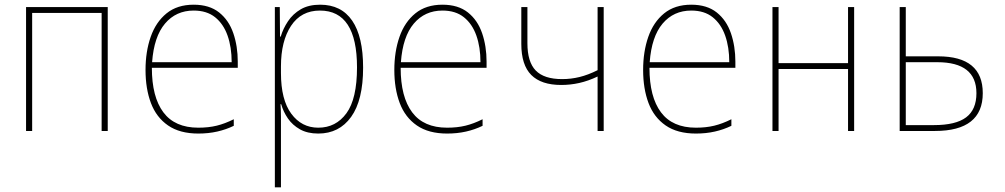

<svg xmlns="http://www.w3.org/2000/svg" viewBox="-20 -558 4280 818"><path d="M91 0V-528H439V0H413V-503H117V0Z M825 11Q746 11 696 -23.5Q646 -58 623 -119Q600 -180 600 -260Q600 -338 622 -401Q644 -464 689.5 -501Q735 -538 805 -538Q872 -538 913.5 -505Q955 -472 974 -416.5Q993 -361 993 -295V-269H627Q627 -145 676 -79.5Q725 -14 825 -14Q868 -14 903 -22.5Q938 -31 976 -50V-22Q943 -6 905.5 2.5Q868 11 825 11ZM628 -293H967Q967 -357 949.5 -406.5Q932 -456 896.5 -484.5Q861 -513 805 -513Q730 -513 683 -457.5Q636 -402 628 -293Z M1151 240V-528H1172L1173 -402H1176Q1186 -436 1207 -467.5Q1228 -499 1261.5 -518.5Q1295 -538 1344 -538Q1434 -538 1480.5 -470Q1527 -402 1527 -270Q1527 -131 1476 -60Q1425 11 1336 11Q1290 11 1258 -7Q1226 -25 1206.5 -53.5Q1187 -82 1178 -114H1175Q1177 -89 1177 -60.5Q1177 -32 1177 -3V240ZM1336 -14Q1411 -14 1456 -75.5Q1501 -137 1501 -271Q1501 -513 1343 -513Q1263 -513 1220 -448Q1177 -383 1177 -275V-247Q1177 -133 1221 -73.5Q1265 -14 1336 -14Z M1885 11Q1806 11 1756 -23.5Q1706 -58 1683 -119Q1660 -180 1660 -260Q1660 -338 1682 -401Q1704 -464 1749.5 -501Q1795 -538 1865 -538Q1932 -538 1973.5 -505Q2015 -472 2034 -416.5Q2053 -361 2053 -295V-269H1687Q1687 -145 1736 -79.5Q1785 -14 1885 -14Q1928 -14 1963 -22.5Q1998 -31 2036 -50V-22Q2003 -6 1965.5 2.5Q1928 11 1885 11ZM1688 -293H2027Q2027 -357 2009.5 -406.5Q1992 -456 1956.5 -484.5Q1921 -513 1865 -513Q1790 -513 1743 -457.5Q1696 -402 1688 -293Z M2526 0V-232Q2486 -213 2448 -204.5Q2410 -196 2371 -196Q2286 -196 2243.5 -238.5Q2201 -281 2201 -371V-528H2227V-374Q2227 -294 2262.5 -257.5Q2298 -221 2375 -221Q2413 -221 2449.5 -230Q2486 -239 2526 -259V-528H2552V0Z M2945 11Q2866 11 2816 -23.5Q2766 -58 2743 -119Q2720 -180 2720 -260Q2720 -338 2742 -401Q2764 -464 2809.5 -501Q2855 -538 2925 -538Q2992 -538 3033.5 -505Q3075 -472 3094 -416.5Q3113 -361 3113 -295V-269H2747Q2747 -145 2796 -79.5Q2845 -14 2945 -14Q2988 -14 3023 -22.5Q3058 -31 3096 -50V-22Q3063 -6 3025.5 2.5Q2988 11 2945 11ZM2748 -293H3087Q3087 -357 3069.5 -406.5Q3052 -456 3016.5 -484.5Q2981 -513 2925 -513Q2850 -513 2803 -457.5Q2756 -402 2748 -293Z M3271 0V-528H3297V-289H3593V-528H3619V0H3593V-264H3297V0Z M3813 0V-528H3839V-318H3977Q4167 -318 4167 -161Q4167 0 3963 0ZM3839 -25H3959Q4052 -25 4096 -58Q4140 -91 4140 -161Q4140 -293 3973 -293H3839Z"/></svg>

Font: Noto Sans Mono Condensed Thin
Style: Regular
Weight: 100
Width: 3
Designer: Monotype Design Team
Foundry: Monotype Imaging Inc.
Version: Version 2.014; ttfautohint (v1.8.4.7-5d5b)